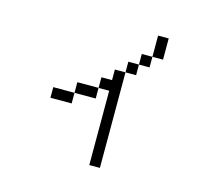

<svg xmlns="http://www.w3.org/2000/svg" viewBox="-113 -890 1225 1092"><g transform="rotate(15 500.0 -344.0)"><path d="M500 -375V62.5H562.5V-500H500V-437.5H437.5V-375H312.5V-312.5H187.5V-250H312.5V-312.5H437.5V-375ZM562.5 -500H625V-562.5H562.5ZM625 -562.5H687.5V-625H625ZM687.5 -625H750Q750 -625 750 -750H687.5Q687.5 -750 687.5 -625Z"/></g></svg>

Font: BFUnifontExMono
Style: Regular
Weight: 500
Version: Version 15.0.06